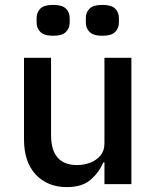

<svg xmlns="http://www.w3.org/2000/svg" viewBox="-20 -752 640 784"><path d="M406.5 0V-88.5H401.5Q384.5 -48 350 -18Q315.5 12 252.5 12Q174.5 12 126.2 -39Q78 -90 78 -183.5V-516H188.5V-200.5Q188.5 -78 295 -78Q323 -78 348.5 -87.8Q374 -97.5 390.2 -117Q406.5 -136.5 406.5 -166.5V-516H516.5V0ZM197 -606Q160 -606 144.8 -621.5Q129.5 -637 129.5 -659.5V-679Q129.5 -701.5 144.8 -716.8Q160 -732 197 -732Q234 -732 249.2 -716.8Q264.5 -701.5 264.5 -679V-659.5Q264.5 -637 249.2 -621.5Q234 -606 197 -606ZM398 -606Q361 -606 345.8 -621.5Q330.5 -637 330.5 -659.5V-679Q330.5 -701.5 345.8 -716.8Q361 -732 398 -732Q435 -732 450.2 -716.8Q465.5 -701.5 465.5 -679V-659.5Q465.5 -637 450.2 -621.5Q435 -606 398 -606Z"/></svg>

Font: Lilex Medium
Style: Regular
Weight: 500
Designer: Mike Abbink, Paul van der Laan, Pieter van Rosmalen, Mikhael Khrustik
Foundry: Mikhael Khrustik
Version: Version 1.100